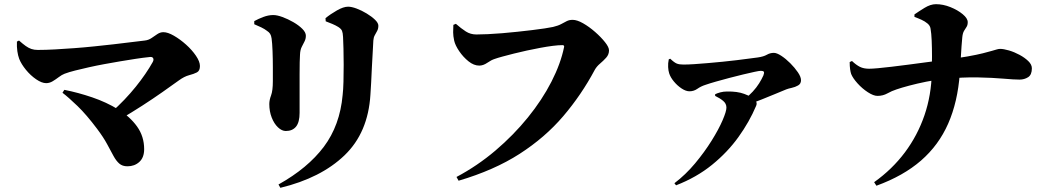

<svg xmlns="http://www.w3.org/2000/svg" viewBox="-20 -825 5020 919"><path d="M512 -287Q546 -317 575.5 -348Q605 -379 630 -410Q655 -441 675.5 -471Q696 -501 711 -528Q717 -539 713 -546.5Q709 -554 696 -552Q666 -549 630 -543.5Q594 -538 555.5 -531.5Q517 -525 479 -518Q441 -511 405.5 -503Q370 -495 340 -487.5Q310 -480 289 -472Q276 -467 261.5 -456Q247 -445 232 -436Q217 -427 201 -427Q180 -427 153 -445.5Q126 -464 104 -491Q82 -518 72 -543Q66 -559 63 -580Q60 -601 61 -626L71 -631Q89 -615 103 -605Q117 -595 130.5 -590.5Q144 -586 161 -586Q199 -586 243.5 -588.5Q288 -591 335.5 -594.5Q383 -598 431 -603Q479 -608 523.5 -613Q568 -618 606.5 -623Q645 -628 673 -631Q691 -633 705.5 -643Q720 -653 733.5 -662Q747 -671 762 -671Q783 -671 812.5 -654Q842 -637 870.5 -611.5Q899 -586 918 -558Q937 -530 937 -509Q937 -486 922.5 -478.5Q908 -471 885 -465Q862 -459 836 -440Q800 -414 756.5 -383.5Q713 -353 662 -320Q611 -287 553 -253ZM590 -29Q566 -29 551 -42Q536 -55 523 -79Q510 -103 492.5 -135.5Q475 -168 445 -208Q394 -276 351 -317.5Q308 -359 279 -381L288 -395Q354 -382 421.5 -359Q489 -336 545.5 -301.5Q602 -267 636 -219.5Q670 -172 670 -111Q670 -71 647 -50Q624 -29 590 -29Z M1313 58Q1453 -20 1530 -122.5Q1607 -225 1620 -370Q1623 -395 1624 -434Q1625 -473 1625 -515Q1625 -557 1624 -593Q1623 -629 1622 -648Q1621 -668 1617 -677.5Q1613 -687 1599 -696Q1586 -704 1570.5 -710.5Q1555 -717 1539 -723L1538 -738Q1561 -757 1592.5 -775Q1624 -793 1646 -793Q1663 -793 1687 -784Q1711 -775 1735 -760.5Q1759 -746 1775 -730.5Q1791 -715 1791 -702Q1791 -688 1785.5 -677.5Q1780 -667 1774 -656.5Q1768 -646 1767 -631Q1766 -610 1764 -575.5Q1762 -541 1760 -502.5Q1758 -464 1756.5 -429.5Q1755 -395 1753 -372Q1742 -190 1629 -81.5Q1516 27 1322 74ZM1348 -198Q1329 -198 1310.5 -215.5Q1292 -233 1280.5 -262.5Q1269 -292 1269 -327Q1269 -346 1277.5 -368.5Q1286 -391 1286 -437Q1286 -463 1286 -502.5Q1286 -542 1284.5 -581Q1283 -620 1280 -641Q1278 -655 1273 -663Q1268 -671 1257 -678Q1247 -686 1230.5 -694Q1214 -702 1197 -709V-724Q1217 -735 1241 -744Q1265 -753 1288 -753Q1306 -753 1332 -743.5Q1358 -734 1384 -719Q1410 -704 1427 -687Q1444 -670 1444 -654Q1444 -639 1437.5 -626.5Q1431 -614 1424 -600Q1417 -586 1416 -564Q1415 -551 1414.5 -526.5Q1414 -502 1414 -470.5Q1414 -439 1414 -405.5Q1414 -372 1414 -341Q1414 -310 1414 -285Q1414 -240 1397 -219Q1380 -198 1348 -198Z M2165 22Q2265 -31 2351.5 -104.5Q2438 -178 2506.5 -262.5Q2575 -347 2619.5 -434Q2664 -521 2680 -600Q2681 -604 2679 -606.5Q2677 -609 2673 -609Q2653 -609 2625.5 -605.5Q2598 -602 2566 -596Q2534 -590 2501.5 -583Q2469 -576 2439.5 -568.5Q2410 -561 2386 -554.5Q2362 -548 2348 -543Q2332 -538 2312.5 -524.5Q2293 -511 2274 -511Q2248 -511 2222.5 -531.5Q2197 -552 2178 -580Q2159 -608 2154 -630Q2149 -653 2149 -670Q2149 -687 2150 -706L2162 -711Q2187 -689 2209.5 -674.5Q2232 -660 2260 -660Q2283 -660 2315 -661.5Q2347 -663 2383.5 -666Q2420 -669 2457 -673Q2494 -677 2527.5 -681Q2561 -685 2587 -689Q2613 -693 2627 -696Q2652 -702 2666.5 -710Q2681 -718 2693 -724Q2705 -730 2721 -730Q2742 -730 2771 -713.5Q2800 -697 2828.5 -672Q2857 -647 2876 -623Q2895 -599 2895 -584Q2895 -564 2881.5 -549Q2868 -534 2852 -520.5Q2836 -507 2827 -491Q2763 -371 2676 -269Q2589 -167 2467 -88.5Q2345 -10 2175 40Z M3542 -349Q3565 -367 3583 -386.5Q3601 -406 3613.5 -426Q3626 -446 3634 -464Q3639 -477 3636 -481.5Q3633 -486 3622 -486Q3614 -486 3591 -481Q3568 -476 3536.5 -468.5Q3505 -461 3471 -452Q3437 -443 3407 -434.5Q3377 -426 3357 -419Q3335 -412 3318 -400Q3301 -388 3280 -388Q3263 -388 3242.5 -401.5Q3222 -415 3205.5 -435Q3189 -455 3183 -474Q3179 -486 3178 -504Q3177 -522 3181 -541L3188 -544Q3208 -525 3220 -520.5Q3232 -516 3251 -516Q3273 -516 3303.5 -518Q3334 -520 3368.5 -523Q3403 -526 3438.5 -529.5Q3474 -533 3506.5 -537Q3539 -541 3565 -544.5Q3591 -548 3607 -550Q3635 -554 3650.5 -563Q3666 -572 3684 -572Q3698 -572 3719.5 -558Q3741 -544 3762.5 -522.5Q3784 -501 3799 -479Q3814 -457 3814 -441Q3814 -424 3800 -416Q3786 -408 3769.5 -404.5Q3753 -401 3743 -397Q3721 -388 3691 -375.5Q3661 -363 3626 -349Q3591 -335 3553 -321ZM3208 52Q3262 11 3307 -43Q3352 -97 3386 -151.5Q3420 -206 3438.5 -249Q3457 -292 3457 -310Q3457 -329 3441.5 -342Q3426 -355 3403 -366V-374Q3413 -379 3428 -383Q3443 -387 3460 -387Q3509 -388 3542.5 -375.5Q3576 -363 3586 -355Q3595 -348 3599.5 -338.5Q3604 -329 3599 -318Q3567 -242 3514.5 -169Q3462 -96 3388 -36Q3314 24 3216 62Z M4164 47Q4251 -15 4311.5 -96Q4372 -177 4405 -273.5Q4438 -370 4440 -479Q4441 -514 4441 -554Q4441 -594 4439.5 -630Q4438 -666 4434 -688Q4432 -702 4419.5 -712.5Q4407 -723 4390.5 -730.5Q4374 -738 4357 -744V-756Q4377 -770 4405.5 -787.5Q4434 -805 4460 -805Q4494 -805 4529 -791Q4564 -777 4588 -757Q4612 -737 4612 -719Q4612 -705 4606.5 -696.5Q4601 -688 4594.5 -677.5Q4588 -667 4586 -647Q4582 -605 4579.5 -559Q4577 -513 4574 -473Q4564 -337 4518.5 -233.5Q4473 -130 4388.5 -56.5Q4304 17 4175 64ZM4180 -366Q4161 -366 4134 -383.5Q4107 -401 4084.5 -426Q4062 -451 4054 -471Q4051 -480 4049 -494Q4047 -508 4047 -528L4058 -533Q4078 -514 4096 -505Q4114 -496 4140 -496Q4154 -496 4182 -498.5Q4210 -501 4247.5 -505.5Q4285 -510 4327.5 -515.5Q4370 -521 4414 -527Q4458 -533 4498 -538Q4567 -547 4612 -555Q4657 -563 4684.5 -570Q4712 -577 4727.5 -581.5Q4743 -586 4751.5 -588.5Q4760 -591 4767 -591Q4784 -591 4809.5 -583.5Q4835 -576 4860 -562.5Q4885 -549 4902 -532.5Q4919 -516 4919 -498Q4919 -467 4901 -455.5Q4883 -444 4860 -444Q4834 -444 4783 -448.5Q4732 -453 4660 -454.5Q4588 -456 4499 -447Q4458 -443 4413.5 -434Q4369 -425 4331.5 -415Q4294 -405 4271 -397Q4249 -390 4227.5 -378Q4206 -366 4180 -366Z"/></svg>

Font: Noto Serif JP ExtraLight Black
Style: Regular
Weight: 900
Version: Version 2.003-H1;hotconv 1.1.1;makeotfexe 2.6.0